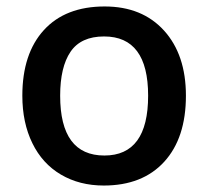

<svg xmlns="http://www.w3.org/2000/svg" viewBox="-20 -570 651 600"><path d="M561 -271Q561 -138.7 493.2 -64.5Q425.3 9.8 304.2 9.8Q228.5 9.8 170.4 -24.4Q112.3 -58.6 81.1 -122.6Q49.8 -186.5 49.8 -271Q49.8 -402.3 117.2 -476.1Q184.6 -549.8 307.1 -549.8Q424.3 -549.8 492.7 -474.4Q561 -398.9 561 -271ZM168 -271Q168 -84 306.2 -84Q442.9 -84 442.9 -271Q442.9 -456.1 305.2 -456.1Q232.9 -456.1 200.4 -408.2Q168 -360.4 168 -271Z"/></svg>

Font: f1_18033          
Style: Regular
Weight: 600
Foundry: Ascender Corporation
Version: Version 1.10